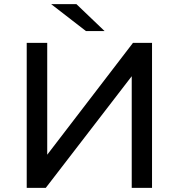

<svg xmlns="http://www.w3.org/2000/svg" viewBox="-20 -907 863 927"><path d="M109 0V-700H208V-160L622 -700H714V0H616V-539L201 0ZM395 -757 227 -887H349L485 -757Z"/></svg>

Font: Montserrat Medium
Style: Regular
Weight: 500
Designer: Julieta Ulanovsky
Foundry: Julieta Ulanovsky
Version: Version 9.000; ttfautohint (v1.8.4.7-5d5b)